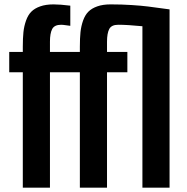

<svg xmlns="http://www.w3.org/2000/svg" viewBox="-20 -864 859 884"><path d="M760.7 0H635.7V-743.2Q566.4 -750 524.4 -750Q493.2 -750 482.9 -730.2Q472.7 -710.4 472.7 -671.9V-625H566.4V-531.2H472.7V0H347.7V-531.2H210V0H85V-531.2H22.5V-625H85V-648.9Q85 -688.5 87.9 -716.1Q90.8 -743.7 99.9 -769.3Q108.9 -794.9 124.3 -810.3Q139.6 -825.7 165.3 -834.7Q190.9 -843.8 226.6 -843.8Q256.8 -843.8 303.7 -837.9V-745.1Q298.8 -745.6 283.7 -747.8Q268.6 -750 261.7 -750Q230.5 -750 220.2 -730.2Q210 -710.4 210 -671.9V-625H347.7V-648.9Q347.7 -688.5 350.6 -716.1Q353.5 -743.7 362.5 -769.3Q371.6 -794.9 387 -810.3Q402.3 -825.7 428 -834.7Q453.6 -843.8 489.3 -843.8Q540.5 -843.8 585.9 -840.8Q631.3 -837.9 661.9 -834Q692.4 -830.1 760.7 -820.8Z"/></svg>

Font: OswaldRegular
Style: Regular
Weight: 400
Designer: vernon adams
Foundry: vernon adams
Version: Version 1.000